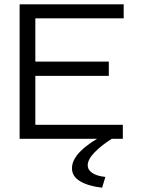

<svg xmlns="http://www.w3.org/2000/svg" viewBox="-20 -644 665 891"><path d="M71 0V-624H554V-559H144V-358H485V-292H144V-65H550V0ZM469 177 454 227Q391 220 352.5 197.5Q314 175 314 137Q314 97 354.5 57Q395 17 465 -19L499 0Q451 30 419 63Q387 96 387 123Q387 144 408 158.5Q429 173 469 177Z"/></svg>

Font: Inconsolata Expanded
Style: Regular
Weight: 400
Width: 7
Monospace: yes
Designer: Raph Levien, Cyreal, Brenton Simpson
Foundry: Raph Levien, Cyreal, Google
Version: Version 3.100; ttfautohint (v1.8.4.7-5d5b)